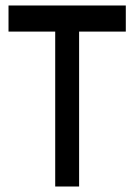

<svg xmlns="http://www.w3.org/2000/svg" viewBox="-20 -679 488 699"><path d="M438 -659V-564H268V0H181V-564H11V-659Z"/></svg>

Font: sinhala115
Style: Regular
Weight: 400
Designer: Jelle Bosma - Monotype Design Team
Foundry: Monotype Imaging Inc.
Version: Version 2.006